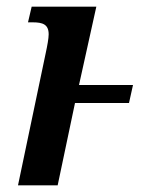

<svg xmlns="http://www.w3.org/2000/svg" viewBox="-20 -556 453 576"><path d="M117 -396 34 0H153L205 -247H367L379 -301H217L269 -536H75L64 -489H78C108 -489 126 -483 126 -453C126 -441 122 -419 117 -396Z"/></svg>

Font: Noto Serif Condensed SemiBold
Style: Italic
Weight: 600
Width: 3
Italic angle: -12°
Designer: Monotype Design Team
Foundry: Monotype Imaging Inc.
Version: Version 2.014